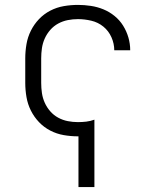

<svg xmlns="http://www.w3.org/2000/svg" viewBox="-20 -548 640 783"><path d="M300 215V8Q299 8 298.5 8Q298 8 298 8Q269 8 240 3Q211 -2 185 -15.5Q159 -29 139 -50Q119 -71 106 -97Q93 -123 88 -152Q83 -181 83 -210V-310Q83 -339 88 -368Q93 -397 106 -423Q119 -449 139 -470Q159 -491 185 -504.5Q211 -518 240 -523Q269 -528 298 -528Q324 -528 350.5 -524Q377 -520 401.5 -510Q426 -500 447 -483Q468 -466 482 -443.5Q496 -421 503.5 -395.5Q511 -370 511 -343Q511 -343 511 -343Q511 -343 511 -343H446Q446 -343 446 -343Q446 -343 446 -343Q446 -370 434.5 -396Q423 -422 401.5 -439.5Q380 -457 352.5 -463.5Q325 -470 298 -470Q277 -470 256.5 -466Q236 -462 217.5 -452Q199 -442 185 -426Q171 -410 162.5 -391Q154 -372 151 -351.5Q148 -331 148 -310V-210Q148 -189 151 -168.5Q154 -148 162.5 -129Q171 -110 185 -94Q199 -78 217.5 -68Q236 -58 256.5 -54Q277 -50 298 -50Q315 -50 332 -52Q349 -54 365 -60V215Z"/></svg>

Font: Iosevka Custom Light Extended
Style: Regular
Weight: 300
Width: 7
Monospace: yes
Designer: Belleve Invis
Foundry: Belleve Invis
Version: Version 11.2.4; ttfautohint (v1.8.4)